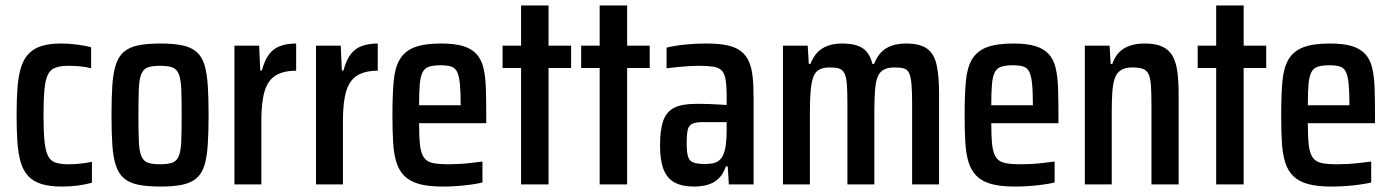

<svg xmlns="http://www.w3.org/2000/svg" viewBox="-20 -678 5118 706"><path d="M207 8Q162 8 132 -1.5Q102 -11 83.5 -31Q65 -51 56 -82Q47 -113 44 -156Q41 -199 41 -255Q41 -314 44.5 -358Q48 -402 58 -432.5Q68 -463 87 -482Q106 -501 135 -509.5Q164 -518 206 -518Q234 -518 264.5 -514Q295 -510 315 -504V-427Q296 -432 274.5 -434Q253 -436 231 -436Q202 -436 183.5 -429Q165 -422 156 -403.5Q147 -385 143.5 -349Q140 -313 140 -255Q140 -196 143.5 -160Q147 -124 156.5 -105Q166 -86 184.5 -80Q203 -74 232 -74Q256 -74 277.5 -76.5Q299 -79 318 -83V-6Q292 1 264.5 4.5Q237 8 207 8Z M571 8Q520 8 487 1Q454 -6 434.5 -23.5Q415 -41 405.5 -71Q396 -101 393 -146Q390 -191 390 -255Q390 -319 393 -364Q396 -409 405.5 -439Q415 -469 434.5 -486.5Q454 -504 487 -511Q520 -518 571 -518Q619 -518 651.5 -511Q684 -504 703.5 -486.5Q723 -469 732 -439Q741 -409 744 -364Q747 -319 747 -255Q747 -191 744 -146Q741 -101 732 -71Q723 -41 703.5 -23.5Q684 -6 651.5 1Q619 8 571 8ZM569 -74Q598 -74 614 -80Q630 -86 637.5 -104.5Q645 -123 646.5 -159Q648 -195 648 -255Q648 -315 646.5 -351Q645 -387 637.5 -405.5Q630 -424 614 -430Q598 -436 568 -436Q539 -436 523 -430Q507 -424 499.5 -405.5Q492 -387 490.5 -351Q489 -315 489 -255Q489 -195 490.5 -159Q492 -123 499.5 -104.5Q507 -86 523 -80Q539 -74 569 -74Z M842 0V-510H933L937 -419H943Q953 -457 969.5 -478.5Q986 -500 1011 -509Q1036 -518 1069 -518V-418Q1023 -418 994.5 -401Q966 -384 953.5 -344Q941 -304 941 -235V0Z M1142 0V-510H1233L1237 -419H1243Q1253 -457 1269.5 -478.5Q1286 -500 1311 -509Q1336 -518 1369 -518V-418Q1323 -418 1294.5 -401Q1266 -384 1253.5 -344Q1241 -304 1241 -235V0Z M1609 8Q1555 8 1521 -1.5Q1487 -11 1467 -31Q1447 -51 1437.5 -81.5Q1428 -112 1425.5 -155.5Q1423 -199 1423 -254Q1423 -328 1427.5 -378.5Q1432 -429 1450 -459.5Q1468 -490 1504 -504Q1540 -518 1602 -518Q1652 -518 1683 -508.5Q1714 -499 1732 -479.5Q1750 -460 1757.5 -429Q1765 -398 1766.5 -354.5Q1768 -311 1768 -255V-225H1521Q1521 -174 1524.5 -144Q1528 -114 1539 -98.5Q1550 -83 1571.5 -78.5Q1593 -74 1630 -74Q1648 -74 1667 -75Q1686 -76 1708.5 -78.5Q1731 -81 1754 -84V-7Q1738 -3 1713.5 0.5Q1689 4 1662.5 6Q1636 8 1609 8ZM1674 -271V-291Q1674 -341 1671 -370.5Q1668 -400 1660.5 -414.5Q1653 -429 1638.5 -433.5Q1624 -438 1600 -438Q1575 -438 1558.5 -433Q1542 -428 1534 -412.5Q1526 -397 1523.5 -368Q1521 -339 1521 -291H1693Z M1896 0V-428H1828V-510H1896V-658H1997V-510H2080V-428H1997V0Z M2185 0V-428H2117V-510H2185V-658H2286V-510H2369V-428H2286V0Z M2532 8Q2488 8 2460.5 -7Q2433 -22 2420 -55Q2407 -88 2407 -143Q2407 -203 2419.5 -236Q2432 -269 2460.5 -282.5Q2489 -296 2537 -296Q2547 -296 2560 -296Q2573 -296 2587.5 -295.5Q2602 -295 2618 -294Q2634 -293 2652 -292V-322Q2652 -362 2648 -385.5Q2644 -409 2633 -419.5Q2622 -430 2601.5 -433Q2581 -436 2549 -436Q2534 -436 2516 -435Q2498 -434 2477 -432Q2456 -430 2431 -427V-503Q2466 -511 2502.5 -514.5Q2539 -518 2578 -518Q2623 -518 2653.5 -511.5Q2684 -505 2703.5 -490.5Q2723 -476 2733.5 -452.5Q2744 -429 2747.5 -396Q2751 -363 2751 -318V0H2660L2656 -66H2649Q2639 -37 2622 -21Q2605 -5 2582 1.5Q2559 8 2532 8ZM2571 -75Q2588 -75 2601 -77.5Q2614 -80 2623.5 -87.5Q2633 -95 2639 -108Q2646 -123 2649 -146.5Q2652 -170 2652 -199V-229H2565Q2538 -229 2525 -222.5Q2512 -216 2508.5 -199Q2505 -182 2505 -151Q2505 -120 2509.5 -103.5Q2514 -87 2528.5 -81Q2543 -75 2571 -75Z M2859 0V-510H2950L2954 -443H2960Q2970 -468 2984.5 -484Q2999 -500 3022 -509Q3045 -518 3076 -518Q3127 -518 3152.5 -500.5Q3178 -483 3188 -443H3194Q3204 -468 3219 -484.5Q3234 -501 3257.5 -509.5Q3281 -518 3312 -518Q3363 -518 3389 -499Q3415 -480 3424 -439.5Q3433 -399 3433 -335V0H3334V-295Q3334 -342 3331.5 -369.5Q3329 -397 3322.5 -410Q3316 -423 3303.5 -426.5Q3291 -430 3269 -430Q3245 -430 3230 -422Q3215 -414 3207.5 -396Q3200 -378 3197.5 -346Q3195 -314 3195 -265V0H3096V-295Q3096 -342 3094 -368.5Q3092 -395 3085 -408.5Q3078 -422 3065.5 -426Q3053 -430 3032 -430Q3007 -430 2992.5 -422Q2978 -414 2971 -396Q2964 -378 2961 -346Q2958 -314 2958 -265V0Z M3713 8Q3659 8 3625 -1.5Q3591 -11 3571 -31Q3551 -51 3541.5 -81.5Q3532 -112 3529.5 -155.5Q3527 -199 3527 -254Q3527 -328 3531.5 -378.5Q3536 -429 3554 -459.5Q3572 -490 3608 -504Q3644 -518 3706 -518Q3756 -518 3787 -508.5Q3818 -499 3836 -479.5Q3854 -460 3861.5 -429Q3869 -398 3870.5 -354.5Q3872 -311 3872 -255V-225H3625Q3625 -174 3628.5 -144Q3632 -114 3643 -98.5Q3654 -83 3675.5 -78.5Q3697 -74 3734 -74Q3752 -74 3771 -75Q3790 -76 3812.5 -78.5Q3835 -81 3858 -84V-7Q3842 -3 3817.5 0.5Q3793 4 3766.5 6Q3740 8 3713 8ZM3778 -271V-291Q3778 -341 3775 -370.5Q3772 -400 3764.5 -414.5Q3757 -429 3742.5 -433.5Q3728 -438 3704 -438Q3679 -438 3662.5 -433Q3646 -428 3638 -412.5Q3630 -397 3627.5 -368Q3625 -339 3625 -291H3797Z M3969 0V-510H4060L4064 -443H4070Q4079 -469 4094.5 -485Q4110 -501 4133.5 -509.5Q4157 -518 4189 -518Q4229 -518 4254 -506.5Q4279 -495 4292 -471.5Q4305 -448 4309.5 -412.5Q4314 -377 4314 -327V0H4214V-289Q4214 -337 4212 -364.5Q4210 -392 4203 -406Q4196 -420 4182 -425Q4168 -430 4144 -430Q4117 -430 4101.5 -420Q4086 -410 4079 -389.5Q4072 -369 4070 -338.5Q4068 -308 4068 -265V0Z M4452 0V-428H4384V-510H4452V-658H4553V-510H4636V-428H4553V0Z M4877 8Q4823 8 4789 -1.5Q4755 -11 4735 -31Q4715 -51 4705.5 -81.5Q4696 -112 4693.5 -155.5Q4691 -199 4691 -254Q4691 -328 4695.5 -378.5Q4700 -429 4718 -459.5Q4736 -490 4772 -504Q4808 -518 4870 -518Q4920 -518 4951 -508.5Q4982 -499 5000 -479.5Q5018 -460 5025.5 -429Q5033 -398 5034.5 -354.5Q5036 -311 5036 -255V-225H4789Q4789 -174 4792.5 -144Q4796 -114 4807 -98.5Q4818 -83 4839.5 -78.5Q4861 -74 4898 -74Q4916 -74 4935 -75Q4954 -76 4976.5 -78.5Q4999 -81 5022 -84V-7Q5006 -3 4981.5 0.5Q4957 4 4930.5 6Q4904 8 4877 8ZM4942 -271V-291Q4942 -341 4939 -370.5Q4936 -400 4928.5 -414.5Q4921 -429 4906.5 -433.5Q4892 -438 4868 -438Q4843 -438 4826.5 -433Q4810 -428 4802 -412.5Q4794 -397 4791.5 -368Q4789 -339 4789 -291H4961Z"/></svg>

Font: Saira Condensed SemiBold
Style: Regular
Weight: 600
Width: 3
Designer: Hector Gatti with collaboration of the Omnibus-Type team
Foundry: Omnibus-Type
Version: Version 1.100